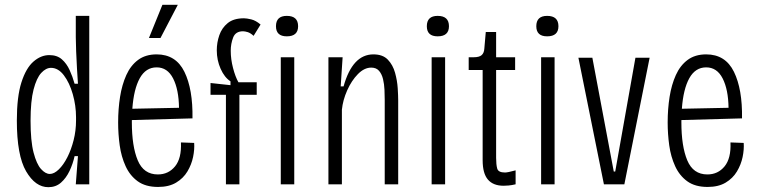

<svg xmlns="http://www.w3.org/2000/svg" viewBox="-20 -766 3149 798"><path d="M181 12Q127 12 88.5 -54Q50 -120 50 -265Q50 -364 69 -423.5Q88 -483 119 -510Q150 -537 185 -537Q217 -537 237 -519.5Q257 -502 269.5 -474.5Q282 -447 290 -418H304Q302 -444 300 -480.5Q298 -517 296.5 -552.5Q295 -588 295 -611V-700H351V0H295L304 -117H290Q283 -85 269 -55.5Q255 -26 233.5 -7Q212 12 181 12ZM187 -43Q205 -43 224.5 -62Q244 -81 260 -112.5Q276 -144 286 -183.5Q296 -223 296 -265V-279Q296 -327 282.5 -374.5Q269 -422 245.5 -453Q222 -484 192 -484Q171 -484 151.5 -463Q132 -442 119.5 -394Q107 -346 107 -264Q107 -180 119.5 -132Q132 -84 150.5 -63.5Q169 -43 187 -43Z M637 11Q585 11 552.5 -12.5Q520 -36 502 -75.5Q484 -115 477.5 -162Q471 -209 471 -257Q471 -313 479 -363.5Q487 -414 505 -454Q523 -494 554 -517Q585 -540 631 -540Q711 -540 746.5 -467.5Q782 -395 780 -274L528 -267Q528 -263 528 -258Q528 -158 552.5 -99.5Q577 -41 636 -41Q680 -41 707.5 -74.5Q735 -108 732 -174L787 -172Q789 -145 782.5 -113.5Q776 -82 759 -53.5Q742 -25 712 -7Q682 11 637 11ZM631 -486Q586 -486 561 -441Q536 -396 530 -314L724 -318Q723 -394 699.5 -440Q676 -486 631 -486ZM647 -608H599L655 -746H719Z M919 0V-372H855V-421L938 -412V-428Q913 -444 897 -480Q881 -516 881 -557Q881 -589 891.5 -619.5Q902 -650 926.5 -670Q951 -690 994 -690Q1005 -690 1024 -685.5Q1043 -681 1063 -664L1034 -617Q1021 -629 1009.5 -632.5Q998 -636 990 -636Q959 -636 949 -610Q939 -584 939 -555Q939 -520 948.5 -483.5Q958 -447 971 -424H1047V-372H975V0Z M1147 0V-528H1203V0ZM1172 -615Q1127 -615 1127 -657Q1127 -700 1172 -700Q1219 -700 1219 -657Q1219 -615 1172 -615Z M1345 0V-528H1404L1396 -407H1408Q1445 -540 1532 -540Q1571 -540 1592 -518Q1613 -496 1622 -463.5Q1631 -431 1633 -399.5Q1635 -368 1635 -349V0H1579V-351Q1579 -370 1578 -393Q1577 -416 1572 -437Q1567 -458 1555.5 -471.5Q1544 -485 1523 -485Q1494 -485 1467.5 -458Q1441 -431 1423 -390.5Q1405 -350 1401 -310V0Z M1774 0V-528H1830V0ZM1799 -615Q1754 -615 1754 -657Q1754 -700 1799 -700Q1846 -700 1846 -657Q1846 -615 1799 -615Z M2073 6Q2030 6 2008 -19.5Q1986 -45 1986 -100V-475H1928V-528H1948Q1972 -528 1982 -537Q1992 -546 1993 -564L1999 -633H2042V-528H2121V-475H2042V-110Q2042 -82 2046.5 -65.5Q2051 -49 2079 -49Q2090 -49 2123 -58V0Q2106 4 2093.5 5Q2081 6 2073 6Z M2229 0V-528H2285V0ZM2254 -615Q2209 -615 2209 -657Q2209 -700 2254 -700Q2301 -700 2301 -657Q2301 -615 2254 -615Z M2490 0 2384 -526H2442L2531 -53H2537L2621 -526H2680L2575 0Z M2921 11Q2869 11 2836.5 -12.5Q2804 -36 2786 -75.5Q2768 -115 2761.5 -162Q2755 -209 2755 -257Q2755 -313 2763 -363.5Q2771 -414 2789 -454Q2807 -494 2838 -517Q2869 -540 2915 -540Q2995 -540 3030.5 -467.5Q3066 -395 3064 -274L2812 -267Q2812 -263 2812 -258Q2812 -158 2836.5 -99.5Q2861 -41 2920 -41Q2964 -41 2991.5 -74.5Q3019 -108 3016 -174L3071 -172Q3073 -145 3066.5 -113.5Q3060 -82 3043 -53.5Q3026 -25 2996 -7Q2966 11 2921 11ZM2915 -486Q2870 -486 2845 -441Q2820 -396 2814 -314L3008 -318Q3007 -394 2983.5 -440Q2960 -486 2915 -486Z"/></svg>

Font: Bricolage Grotesque 10pt Condensed ExtraLight
Style: Regular
Weight: 200
Width: 3
Designer: Mathieu Triay
Foundry: Atelier Triay
Version: Version 1.000; ttfautohint (v1.8.4.7-5d5b);gftools[0.9.32]